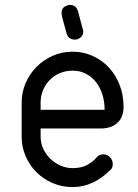

<svg xmlns="http://www.w3.org/2000/svg" viewBox="-20 -760 562 780"><path d="M145 -314H405Q405 -347 396 -376Q387 -405 370 -426.5Q353 -448 329 -460.5Q305 -473 275 -473Q247 -473 223.5 -463Q200 -453 182.5 -435.5Q165 -418 155 -394Q145 -370 145 -343ZM372 -120Q382 -133 400 -133Q416 -133 427 -121Q438 -109 438 -94Q438 -89 437 -83Q436 -77 431 -72Q360 0 275 0Q232 0 194.5 -16Q157 -32 129 -59.5Q101 -87 84.5 -124.5Q68 -162 68 -205V-343Q68 -386 84.5 -423.5Q101 -461 129 -489Q157 -517 194.5 -533.5Q232 -550 275 -550Q318 -550 356 -533Q394 -516 422 -486Q450 -456 466 -415Q482 -374 482 -326Q482 -284 457 -261Q432 -238 389 -238H145V-205Q145 -179 155.5 -156Q166 -133 184 -115.5Q202 -98 225.5 -87.5Q249 -77 275 -77Q313 -77 337 -91.5Q361 -106 372 -120ZM318 -635V-631Q318 -617 307.5 -608Q297 -599 284 -599Q273 -599 263.5 -605Q254 -611 251 -623Q243 -651 239 -666Q235 -681 233 -689Q231 -697 230.5 -700.5Q230 -704 230 -707Q230 -725 242 -732.5Q254 -740 264 -740Q289 -740 297 -714Z"/></svg>

Font: VDS Compensated
Style: Light
Weight: 300
Designer: artmaker
Foundry: artmaker
Version: Version 1.000 2012 initial release